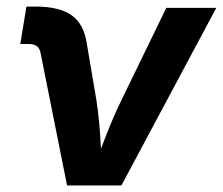

<svg xmlns="http://www.w3.org/2000/svg" viewBox="-20 -570 685 590"><path d="M186.1 0 104.5 -407.8Q101.7 -422 93 -428.4Q84.4 -434.8 67.8 -434.8H42.4L61.2 -549.8H88.8Q163.2 -549.8 200.8 -522.6Q238.5 -495.5 247.1 -433.9L276.2 -262.5Q284.3 -209.3 287.8 -155Q291.2 -100.6 294.4 -43.1H263.2Q285.7 -101 306.6 -155.2Q327.5 -209.3 353.3 -262.5L491 -545.9H644.7L353 0Z"/></svg>

Font: Adwaita Sans
Style: Italic
Weight: 400
Italic angle: -9.39999°
Designer: Rasmus Andersson
Foundry: rsms
Version: Version 4.001;git-9221beed3